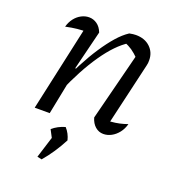

<svg xmlns="http://www.w3.org/2000/svg" viewBox="-131 -594 825 914"><g transform="rotate(20 282.0 -136.5)"><path d="M350 -53 440 -407 443 -385Q421 -407 404 -418.5Q387 -430 363 -440L384 -442Q326 -406 268 -322Q210 -238 159 -119L148 -151Q173 -212 200.5 -264.5Q228 -317 256.5 -360Q285 -403 313 -435Q341 -467 370 -486Q380 -488 388 -489Q396 -490 403 -490Q448 -490 475.5 -464Q503 -438 503 -398Q503 -391 502.5 -384.5Q502 -378 500 -371L428 -61Q454 -63 474 -67.5Q494 -72 514 -79Q507 -53 492 -34Q477 -15 457.5 -4.5Q438 6 417 6Q394 6 376 -9.5Q358 -25 350 -53ZM68 0 169 -461 181 -424Q154 -424 129.5 -421.5Q105 -419 72 -412Q79 -437 93 -455Q107 -473 126 -483Q145 -493 165 -493Q187 -493 205.5 -480Q224 -467 234 -441L185 -243L192 -240L144 0ZM160 215 196 100 268 93Q231 164 183 220ZM205 129 174 70Q200 47 238 36Q260 60 268 93Z"/></g></svg>

Font: Piazzolla Thin
Style: Italic
Weight: 400
Italic angle: -11.3°
Version: Version 2.005